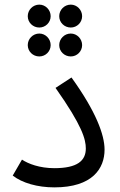

<svg xmlns="http://www.w3.org/2000/svg" viewBox="-20 -804 517 830"><path d="M150 -685C177 -685 199 -707 199 -734C199 -761 177 -784 150 -784C122 -784 100 -761 100 -734C100 -707 122 -685 150 -685ZM286 -685C313 -685 335 -707 335 -734C335 -761 313 -784 286 -784C258 -784 236 -761 236 -734C236 -707 258 -685 286 -685ZM150 -560C177 -560 199 -582 199 -609C199 -636 177 -659 150 -659C122 -659 100 -636 100 -609C100 -582 122 -560 150 -560ZM286 -560C313 -560 335 -582 335 -609C335 -636 313 -659 286 -659C258 -659 236 -636 236 -609C236 -582 258 -560 286 -560ZM35 -45C76 -13 142 6 215 6C380 6 432 -76 432 -157C432 -221 395 -322 289 -469L220 -424C336 -260 351 -201 351 -162C351 -109 314 -77 215 -77C151 -77 102 -96 75 -114Z"/></svg>

Font: Noto Sans Arabic UI
Style: Regular
Weight: 400
Designer: Monotype Design Team, Nadine Chahine and Nizar Qandah
Foundry: Monotype Imaging Inc.
Version: Version 2.010